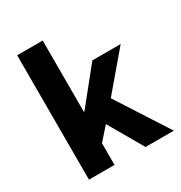

<svg xmlns="http://www.w3.org/2000/svg" viewBox="-161 -791 851 905"><g transform="rotate(-30 264.5 -338.5)"><path d="M62 0V-677H201V-289H204L357 -479H511L343 -281L524 0H370L262 -187L201 -118V0Z"/></g></svg>

Font: Narnoor ExtraBold
Style: Regular
Weight: 800
Designer: S. Sridhar Murthy
Foundry: SIL International
Version: Version 3.000